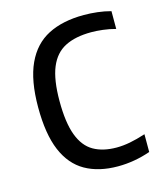

<svg xmlns="http://www.w3.org/2000/svg" viewBox="-90 -618 584 694"><g transform="rotate(-15 202.0 -271.0)"><path d="M267 9.5Q195 9.5 144.8 -19Q94.5 -47.5 68.5 -109.2Q42.5 -171 42.5 -271Q42.5 -371.5 71 -433.2Q99.5 -495 154.2 -523Q209 -551 288 -551Q313 -551 338.8 -548Q364.5 -545 388.5 -538.5V-472Q364.5 -478.5 341 -481.2Q317.5 -484 298 -484Q238.5 -484 199.8 -464.2Q161 -444.5 142 -398.5Q123 -352.5 123 -273Q123 -192 140.8 -144.8Q158.5 -97.5 193.5 -77.5Q228.5 -57.5 279.5 -57.5Q303.5 -57.5 329.8 -62.5Q356 -67.5 388.5 -78V-11.5Q358.5 -1 328 4.2Q297.5 9.5 267 9.5Z"/></g></svg>

Font: Encode Sans SemiCondensed
Style: Regular
Weight: 400
Width: 4
Designer: Multiple Designers
Foundry: Impallari Type
Version: Version 3.002